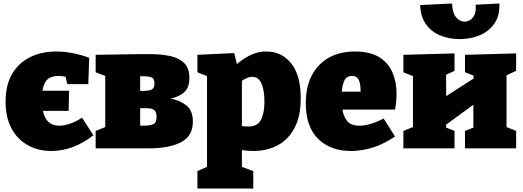

<svg xmlns="http://www.w3.org/2000/svg" viewBox="-20 -850 2997 1100"><path d="M273 15Q199 15 139.5 -18Q80 -51 46 -114Q12 -177 12 -267Q12 -364 50 -427.5Q88 -491 153.5 -523Q219 -555 302 -555Q392 -555 491 -519L486 -368H366L355 -411Q331 -415 315 -415Q273 -415 251.5 -394.5Q230 -374 223 -330H376L373 -215H226Q243 -130 320 -130Q346 -130 380 -141Q414 -152 450 -176L515 -75Q456 -29 395.5 -7Q335 15 273 15Z M783 -540H838Q904 -540 955 -529Q1006 -518 1035.5 -488.5Q1065 -459 1065 -403Q1065 -349 1036.5 -322.5Q1008 -296 958 -285Q1012 -275 1048.5 -245.5Q1085 -216 1085 -153Q1085 -71 1018 -35.5Q951 0 830 0H528V-100L583 -122V-415L528 -436V-536ZM798 -413H783V-329H793Q831 -329 848 -336.5Q865 -344 865 -372Q865 -400 849 -406.5Q833 -413 798 -413ZM803 -130Q841 -130 859 -139Q877 -148 877 -180Q877 -207 864.5 -218.5Q852 -230 823 -230H783V-130Z M1111 230V130L1166 106V-414L1111 -436V-536L1322 -546L1337 -483Q1379 -518 1419.5 -536.5Q1460 -555 1506 -555Q1594 -555 1648.5 -486.5Q1703 -418 1703 -288Q1703 -186 1668.5 -119Q1634 -52 1572.5 -18.5Q1511 15 1430 15Q1399 15 1366 10V106L1431 130V230ZM1402 -125Q1456 -125 1475.5 -164Q1495 -203 1495 -267Q1495 -331 1478.5 -370.5Q1462 -410 1425 -410Q1399 -410 1366 -387V-128Q1386 -125 1402 -125Z M1991 15Q1873 15 1802.5 -54.5Q1732 -124 1732 -259Q1732 -352 1766.5 -418Q1801 -484 1864 -519.5Q1927 -555 2014 -555Q2099 -555 2151.5 -523Q2204 -491 2228 -436Q2252 -381 2252 -312Q2252 -269 2243 -222H1942Q1948 -182 1969.5 -156Q1991 -130 2039 -130Q2099 -130 2178 -171L2243 -68Q2182 -26 2118 -5.5Q2054 15 1991 15ZM1997 -415Q1965 -415 1953 -388.5Q1941 -362 1938 -325H2046Q2046 -371 2035 -393Q2024 -415 1997 -415Z M2291 0V-100L2346 -122V-414L2291 -436V-536L2584 -544V-444L2536 -422V-299L2693 -400V-417L2644 -436V-536L2937 -544V-444L2882 -419V-122L2937 -100V0H2644V-100L2692 -119V-250L2536 -136V-119L2584 -100V0ZM2614 -626Q2555 -626 2504.5 -646Q2454 -666 2422 -709Q2390 -752 2387 -821L2570 -830Q2572 -776 2593 -751Q2614 -726 2642 -726Q2671 -726 2690.5 -751.5Q2710 -777 2705 -823L2841 -830Q2844 -760 2812 -714.5Q2780 -669 2727.5 -647.5Q2675 -626 2614 -626Z"/></svg>

Font: Bitter Black
Style: Regular
Weight: 900
Designer: Sol Matas, and Bitter project Authors
Foundry: Sol Matas
Version: Version 2.001